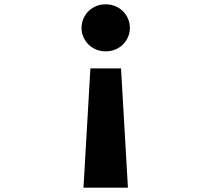

<svg xmlns="http://www.w3.org/2000/svg" viewBox="-20 -610 980 890"><path d="M470 -590Q494 -590 514.5 -581.5Q535 -573 550 -558Q565 -543 573.5 -523Q582 -503 582 -481Q582 -458 573.5 -438.5Q565 -419 550 -404Q535 -389 514.5 -380.5Q494 -372 470 -372Q446 -372 425.5 -380.5Q405 -389 390 -404Q375 -419 366.5 -438.5Q358 -458 358 -481Q358 -503 366.5 -523Q375 -543 390 -558Q405 -573 425.5 -581.5Q446 -590 470 -590ZM541 -293 573 260H367L399 -293Z"/></svg>

Font: OA Gothic ExtraBold
Style: Regular
Weight: 800
Designer: Choi Chi-young, Lee Jaesang, Lee Juhyun, Han Dohee
Foundry: DDUNGSANG CORP.
Version: Version 1.000;Build 20210203